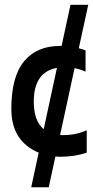

<svg xmlns="http://www.w3.org/2000/svg" viewBox="-20 -645 389 802"><path d="M141.6 -7.3Q27.3 -55.2 27.3 -190.2Q27.3 -325.2 81.1 -389.6Q134.8 -454.1 233.4 -453.1H237.3L274.4 -625H348.6L309.1 -443.4Q322.8 -439.9 337.4 -434.6V-345.7Q316.9 -355 291.5 -360.4L231 -81.1Q234.4 -80.6 237.3 -80.6H243.2Q298.3 -80.6 342.3 -101.1V-7.3Q292.5 9.8 231 9.8Q221.2 9.8 211.4 8.8L183.6 137.2H110.4ZM217.8 -361.3Q121.1 -344.2 121.1 -220.2Q121.1 -139.6 162.6 -105.5Z"/></svg>

Font: Keraleeyam
Style: Regular
Weight: 400
Designer: Hussain K. H.
Foundry: Swathanthra Malayalam Computing(SMC) http://smc.org.in
Version: Version 3.0.0+20221109